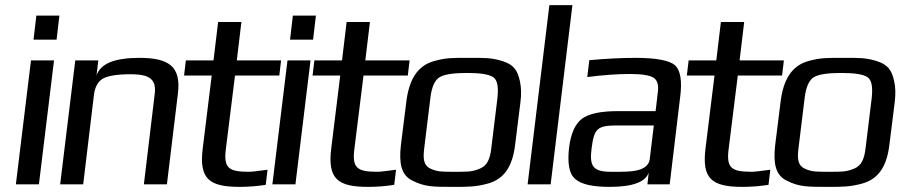

<svg xmlns="http://www.w3.org/2000/svg" viewBox="-20 -720 3517 750"><path d="M201 -565 212 -659H122L111 -565ZM132 0 191 -484H101L42 0Z M524 -494C427 -494 372 -471 357 -425L364 -484H274L215 0H305L347 -350C351 -381 363 -402 382 -413C402 -424 438 -430 490 -430C513 -430 532 -428 546 -424C579 -414 590 -391 584 -350L542 0H632L675 -355C688 -461 639 -494 524 -494Z M862 -136 898 -425H1071L1078 -484H905L923 -634H832L814 -484H706L699 -425H807L772 -141C757 -22 796 10 916 10C952 10 986 7 1018 2L1025 -57C988 -52 963 -49 953 -49C875 -49 853 -62 862 -136Z M1203 -565 1214 -659H1124L1113 -565ZM1134 0 1193 -484H1103L1044 0Z M1364 -136 1400 -425H1573L1580 -484H1407L1425 -634H1334L1316 -484H1208L1201 -425H1309L1274 -141C1259 -22 1298 10 1418 10C1454 10 1488 7 1520 2L1527 -57C1490 -52 1465 -49 1455 -49C1377 -49 1355 -62 1364 -136Z M2013 -321C2017 -353 2016 -380 2011 -402C2002 -445 1987 -467 1944 -481C1899 -495 1874 -494 1811 -494C1748 -494 1724 -495 1674 -481C1608 -462 1577 -405 1567 -321L1546 -153C1538 -82 1547 -35 1592 -14C1639 10 1673 10 1749 10C1811 10 1838 10 1886 -3C1951 -21 1982 -72 1992 -153ZM1899 -140C1894 -100 1884 -74 1856 -62C1824 -48 1804 -49 1757 -49C1709 -49 1689 -48 1660 -62C1635 -74 1632 -100 1637 -140L1661 -336C1666 -381 1679 -408 1698 -419C1717 -430 1753 -435 1804 -435C1855 -435 1889 -430 1906 -419C1923 -408 1928 -381 1923 -336Z M2131 0 2216 -700H2126L2041 0Z M2596 0 2637 -342C2645 -404 2638 -445 2617 -465C2595 -484 2543 -494 2462 -494C2409 -494 2349 -491 2282 -485L2274 -419C2336 -427 2392 -431 2441 -431C2487 -431 2517 -426 2532 -417C2547 -408 2553 -390 2550 -363L2541 -286H2396C2327 -286 2279 -276 2253 -256C2226 -235 2210 -198 2203 -144C2196 -82 2203 -41 2227 -21C2250 0 2295 10 2361 10C2451 10 2502 -9 2514 -46L2509 0ZM2291 -141C2301 -220 2314 -230 2395 -230H2534L2518 -98C2511 -47 2435 -49 2384 -49H2366C2295 -49 2282 -72 2291 -141Z M2826 -136 2862 -425H3035L3042 -484H2869L2887 -634H2796L2778 -484H2670L2663 -425H2771L2736 -141C2721 -22 2760 10 2880 10C2916 10 2950 7 2982 2L2989 -57C2952 -52 2927 -49 2917 -49C2839 -49 2817 -62 2826 -136Z M3475 -321C3479 -353 3478 -380 3473 -402C3464 -445 3449 -467 3406 -481C3361 -495 3336 -494 3273 -494C3210 -494 3186 -495 3136 -481C3070 -462 3039 -405 3029 -321L3008 -153C3000 -82 3009 -35 3054 -14C3101 10 3135 10 3211 10C3273 10 3300 10 3348 -3C3413 -21 3444 -72 3454 -153ZM3361 -140C3356 -100 3346 -74 3318 -62C3286 -48 3266 -49 3219 -49C3171 -49 3151 -48 3122 -62C3097 -74 3094 -100 3099 -140L3123 -336C3128 -381 3141 -408 3160 -419C3179 -430 3215 -435 3266 -435C3317 -435 3351 -430 3368 -419C3385 -408 3390 -381 3385 -336Z"/></svg>

Font: Gamestation Display
Style: Italic
Weight: 400
Designer: Jonas Hecksher
Foundry: Jonas Hecksher, Playtypeª, e-types AS
Version: Version 1.003